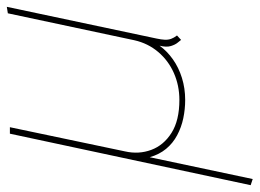

<svg xmlns="http://www.w3.org/2000/svg" viewBox="-125 -430 761 563"><g transform="rotate(-90 255.5 -148.5)"><path d="M424 -70 517 -509 498 -506 419 -135Q410 -95 384.5 -65Q359 -35 322.5 -19Q286 -3 244 -3Q184 -3 147.5 -26Q111 -49 97.5 -85.5Q84 -122 93 -162L164 -500H145L-6 206L12 212L76 -90Q84 -62 100.5 -42Q117 -22 140.5 -9.5Q164 3 190.5 8.5Q217 14 244 14Q278 14 308.5 4.5Q339 -5 363 -22Q387 -39 403 -61Q398 -41 402 -28Q406 -15 412 -8Q418 -1 420 2L433 -10Q426 -19 423 -27.5Q420 -36 420.5 -46Q421 -56 424 -70Z"/></g></svg>

Font: Advent Pro Thin
Style: Italic
Weight: 250
Italic angle: -12°
Version: Version 3.000